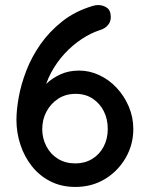

<svg xmlns="http://www.w3.org/2000/svg" viewBox="-20 -729 584 759"><path d="M278 10Q223 10 179.5 -12Q136 -34 106 -72Q76 -110 60.5 -157.5Q45 -205 45 -255Q45 -294 54 -344.5Q63 -395 84 -449.5Q105 -504 140 -554Q175 -604 226 -644.5Q277 -685 348 -706Q359 -709 368 -709Q387 -709 402.5 -698.5Q418 -688 418 -661Q418 -643 406.5 -629.5Q395 -616 375 -610Q338 -598 302 -574Q266 -550 235.5 -517Q205 -484 183 -443.5Q161 -403 152 -359L127 -355Q142 -378 165 -399.5Q188 -421 220 -435.5Q252 -450 293 -450Q334 -450 372.5 -432Q411 -414 441 -382Q471 -350 489 -308Q507 -266 507 -219Q507 -157 476.5 -104.5Q446 -52 394.5 -21Q343 10 278 10ZM278 -83Q315 -83 344 -100.5Q373 -118 389.5 -149Q406 -180 406 -219Q406 -258 390.5 -289Q375 -320 346.5 -339Q318 -358 279 -358Q240 -358 210.5 -339Q181 -320 164 -288.5Q147 -257 147 -218Q147 -182 163.5 -150.5Q180 -119 209.5 -101Q239 -83 278 -83Z"/></svg>

Font: Quicksand Light SemiBold
Style: Regular
Weight: 600
Version: Version 3.004